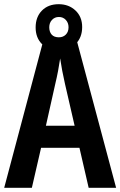

<svg xmlns="http://www.w3.org/2000/svg" viewBox="-20 -896 574 916"><path d="M403 0 359 -191H176L132 0H0L190 -715H343L534 0ZM336 -296 290 -496Q283 -526 277 -558Q271 -590 267 -617Q263 -589 257 -557.5Q251 -526 244 -497L199 -296ZM260 -656Q210 -656 180 -686Q150 -716 150 -765Q150 -815 180 -845.5Q210 -876 260 -876Q308 -876 340 -846Q372 -816 372 -767Q372 -717 341 -686.5Q310 -656 260 -656ZM261 -718Q281 -718 294 -731Q307 -744 307 -766Q307 -787 294 -801Q281 -815 261 -815Q241 -815 228 -801Q215 -787 215 -766Q215 -744 226.5 -731Q238 -718 261 -718Z"/></svg>

Font: Avrile Sans Condensed SemiBold
Style: Regular
Weight: 600
Width: 3
Designer: Monotype Design Team
Foundry: Monotype Imaging Inc.
Version: Version 2.001;September 10, 2019;FontCreator 11.5.0.2425 64-